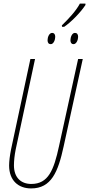

<svg xmlns="http://www.w3.org/2000/svg" viewBox="-20 -1044 498 1074"><path d="M326 -902 327 -894H339C376 -919 430 -973 458 -1016V-1024H427C405 -983 366 -941 326 -902ZM264 -797C280 -797 289 -822 289 -838C289 -853 282 -860 272 -860C255 -860 246 -836 246 -819C246 -804 253 -797 264 -797ZM391 -797C408 -797 417 -822 417 -838C417 -853 410 -860 399 -860C383 -860 374 -836 374 -819C374 -804 381 -797 391 -797ZM154 10C267 10 305 -82 336 -225L443 -714H417L310 -226C281 -92 250 -15 155 -15C98 -15 58 -50 58 -119C58 -143 61 -175 68 -209L176 -714H150L42 -209C35 -174 31 -142 31 -118C31 -34 83 10 154 10Z"/></svg>

Font: Noto Sans ExtraCondensed Thin
Style: Italic
Weight: 100
Width: 2
Italic angle: -12°
Designer: Monotype Design Team
Foundry: Monotype Imaging Inc.
Version: Version 2.013